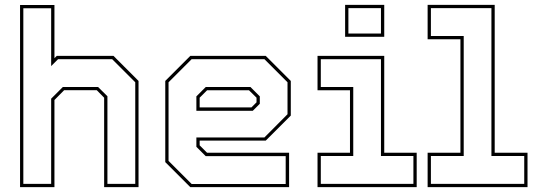

<svg xmlns="http://www.w3.org/2000/svg" viewBox="-20 -770 2213 790"><path d="M62.5 0V-749.5H204V-530.5L213.5 -540H447L550 -437V0H408.5V-368L378 -399H244L204 -358.5V0ZM76 -13.5H190.5V-364L238.5 -412H383.5L422 -374V-13.5H536.5V-431.5L441.5 -526.5H219L190.5 -498V-736H76Z M1073.5 -540 1176.5 -437V-294.5L1073.5 -191.5H801.5V-172L832 -141.5H1169.5V0H763L660 -103V-437L763 -540ZM1010.5 -412 1049 -373.5V-343L1020 -314H788V-373.5L826.5 -412ZM1068 -526.5H768.5L673.5 -431.5V-108L768.5 -13H1155.5V-127.5H826.5L788 -166V-204.5H1068L1163 -300V-431.5ZM1004.5 -398.5H832L801.5 -368V-328H1014.5L1035.5 -349V-368Z M1400 -618.5V-750H1561V-618.5ZM1413.5 -632H1547.5V-736.5H1413.5ZM1286.5 0V-141.5H1420V-398.5H1286.5V-540H1561V-141.5H1694.5V0ZM1300 -13.5H1681V-128H1547.5V-526.5H1300V-412H1433.5V-128H1300Z M1739.5 0V-141.5H1874.5V-608.5H1739.5V-750H2015.5V-141.5H2150.5V0ZM1753 -13.5H2137V-128H2002V-736.5H1753V-622H1888V-128H1753Z"/></svg>

Font: Tourney Thin
Style: Regular
Weight: 100
Designer: Tyler Finck
Foundry: Etcetera Type Co
Version: Version 1.015